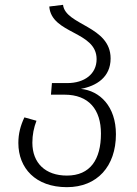

<svg xmlns="http://www.w3.org/2000/svg" viewBox="-20 -763 569 795"><path d="M315 -395C379 -407 438 -443 438 -521C438 -656 251 -658 241 -743L184 -736C193 -621 380 -635 380 -518C380 -456 329 -419 259 -419H195L191 -371H247C348 -371 398 -309 398 -210C398 -103 354 -36 257 -36C168 -36 114 -88 114 -172C114 -205 120 -234 131 -263L81 -277C65 -243 56 -210 56 -171C56 -67 127 12 257 12C383 12 460 -75 460 -207C460 -323 393 -387 315 -395Z"/></svg>

Font: FiraGO Light
Style: Regular
Weight: 300
Designer: bBox Type
Foundry: bBox Type GmbH
Version: Version 1.001;PS 001.001;hotconv 1.0.88;makeotf.lib2.5.64775